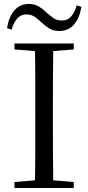

<svg xmlns="http://www.w3.org/2000/svg" viewBox="-20 -947 445 967"><path d="M15.4 -805.2Q24.1 -861.4 52.1 -894.3Q80.2 -927.1 124.5 -927.1Q153.8 -927.1 174.6 -914.8Q195.4 -902.4 211.8 -886.2Q230 -869.9 247.9 -856.8Q265.7 -843.7 291.6 -843.7Q319.8 -843.7 337.8 -863.5Q355.8 -883.4 366.6 -919.9L390 -912.5Q380.8 -856.1 352.8 -823.5Q324.8 -790.9 279.6 -790.9Q249.2 -790.9 229.6 -802.9Q210 -814.9 193 -830.3Q175.8 -846.6 157.3 -860.5Q138.9 -874.4 112.8 -874.4Q85.5 -874.4 67.4 -854.5Q49.3 -834.5 38.3 -797.8ZM52.8 0V-30.1L190.9 -42.1H212.5L351.6 -30.1V0ZM155.3 0Q157.5 -83.6 157.6 -167.7Q157.7 -251.7 157.7 -336.8V-391.1Q157.7 -476.1 157.6 -560.4Q157.5 -644.8 155.3 -728H248.5Q247.3 -645.2 246.8 -560.7Q246.3 -476.1 246.3 -391.1V-337Q246.3 -252.2 246.8 -168.1Q247.3 -84.1 248.5 0ZM52.8 -698V-728H351.6V-698L212.5 -686.9H190.9Z"/></svg>

Font: Noto Serif HK ExtraLight
Style: Regular
Weight: 200
Designer: Ryoko NISHIZUKA 西塚涼子 (kana & ideographs); Frank Grießhammer (Latin, Greek & Cyrillic); Wenlong ZHANG 张文龙 (bopomofo); San
Foundry: Adobe
Version: Version 2.002-H1;hotconv 1.1.0;makeotfexe 2.6.0